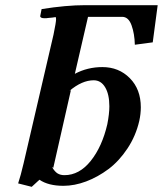

<svg xmlns="http://www.w3.org/2000/svg" viewBox="-20 -703 627 739"><path d="M185.1 -57.1 180.2 -60.1Q190.4 -42.5 201.4 -35.6Q212.4 -28.8 228 -28.8Q285.2 -28.8 329.1 -83.5Q373 -138.2 393.1 -225.1Q400.9 -265.1 400.9 -293.9Q400.9 -339.8 384.8 -366.9Q368.7 -394 340.8 -394Q295.4 -394 247.1 -353L252.9 -356ZM308.1 -683.1H586.9L567.9 -540L499 -530.8Q498 -573.2 486.3 -605.7Q474.6 -638.2 450.2 -638.2H318.8L268.1 -418.9Q316.9 -444.8 374 -444.8Q437.5 -444.8 479.7 -402.1Q522 -359.4 522 -290Q522 -264.6 516.1 -237.8Q502.9 -180.2 470.7 -131.6Q438.5 -83 397.5 -52.2Q356.4 -21.5 311.5 -4.6Q266.6 12.2 224.1 12.2Q166 12.2 131.8 -11.2Q109.9 8.3 102.1 16.1L49.8 2.9Q59.6 -26.4 70.8 -74.2L186 -569.8Q195.8 -617.2 195.8 -628.9Q195.8 -636.2 193.8 -637.2Q191.4 -636.7 181.2 -635.3Q170.9 -633.8 165 -633.8Q160.2 -632.8 151.9 -632.8Q134.8 -632.8 134.8 -641.1L140.1 -668Q234.9 -683.1 308.1 -683.1Z"/></svg>

Font: Linux Libertine G
Style: Bold Italic
Weight: 700
Italic angle: -11.5°
Designer: Philipp H. Poll
Foundry: Philipp H. Poll
Version: Version 4.1.0